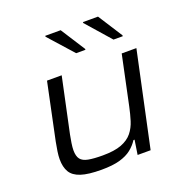

<svg xmlns="http://www.w3.org/2000/svg" viewBox="-131 -844 934 971"><g transform="rotate(-20 336.0 -359.0)"><path d="M253 8Q182 8 142.5 -5Q103 -18 87 -45Q71 -72 71 -114Q71 -132 74.5 -156Q78 -180 83 -205L147 -510H226L163 -214Q159 -195 155.5 -171.5Q152 -148 152 -133Q152 -101 164.5 -85Q177 -69 206 -63.5Q235 -58 283 -58Q346 -58 384 -72.5Q422 -87 443 -113Q464 -139 474.5 -173Q485 -207 493 -245L549 -510H628L519 0H449L461 -78H455Q439 -53 414.5 -33.5Q390 -14 351.5 -3Q313 8 253 8ZM333 -590 216 -721V-726H299L383 -595V-590ZM534 -590 419 -721V-726H500L584 -595V-590Z"/></g></svg>

Font: Saira Expanded
Style: Italic
Weight: 400
Width: 7
Italic angle: -12°
Designer: Hector Gatti with collaboration of the Omnibus-Type team
Foundry: Omnibus-Type
Version: Version 1.101